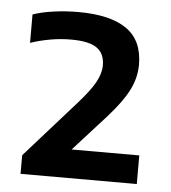

<svg xmlns="http://www.w3.org/2000/svg" viewBox="-43 -854 520 585"><g transform="rotate(5 217.0 -561.0)"><path d="M41 -308V-365L196 -539.5Q232 -580 247 -607.2Q262 -634.5 262 -659Q262 -695 238 -712Q214 -729 159 -729Q125.5 -729 93 -723Q60.5 -717 35 -708V-795Q62.5 -804.5 99 -809.5Q135.5 -814.5 173.5 -814.5Q272 -814.5 321.8 -779.5Q371.5 -744.5 371.5 -670.5Q371.5 -630.5 352.2 -592.5Q333 -554.5 289 -505.5L189.5 -395.5H396.5V-308Z"/></g></svg>

Font: Encode Sans SemiExpanded SemiExpanded SemiBold
Style: Regular
Weight: 600
Width: 6
Designer: Multiple Designers
Foundry: Impallari Type
Version: Version 3.000; ttfautohint (v1.8.3) -l 8 -r 50 -G 200 -x 14 